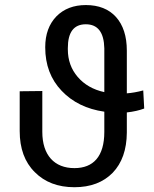

<svg xmlns="http://www.w3.org/2000/svg" viewBox="-20 -742 619 771"><path d="M555.2 -378.9C531.7 -372.6 509.8 -368.7 489.3 -367.2V-538.6C489.3 -596.7 474.6 -641.6 445.8 -673.8C417 -705.6 376.5 -721.7 324.7 -721.7C275.9 -721.7 236.3 -706.5 206.5 -676.3C176.8 -645.5 161.6 -604.5 161.6 -552.2C161.6 -481.4 183.6 -423.3 227.5 -377.4C271 -331.5 328.1 -303.7 398.9 -293.5V-212.4C398.9 -113.3 354.5 -66.9 278.8 -66.9C198.2 -66.9 149.9 -119.1 149.9 -212.4V-376.5L59.1 -375.5V-215.8C59.1 -146 79.1 -90.8 119.6 -50.8C159.7 -10.3 212.9 9.8 278.8 9.8C343.8 9.8 395 -9.8 432.6 -48.3C469.7 -86.9 488.8 -140.6 489.3 -209.5V-290.5C516.1 -293.5 539.6 -298.8 559.1 -306.2ZM252.4 -548.8C252.4 -612.8 276.4 -644.5 324.7 -644.5C372.6 -644.5 397.5 -612.3 398.9 -547.9V-372.1C354 -381.8 318.4 -402.3 292 -433.1C265.6 -463.9 252.4 -500.5 252.4 -543.9Z"/></svg>

Font: Roboto
Style: Regular
Weight: 400
Designer: Google
Version: Version 2.137; 2017